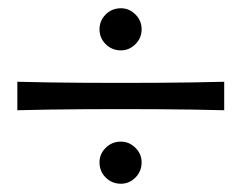

<svg xmlns="http://www.w3.org/2000/svg" viewBox="-20 -563 578 465"><path d="M523 -365V-296Q448 -298 360 -298.5Q272 -299 184.5 -298.5Q97 -298 22 -296V-365Q97 -363 184.5 -362.5Q272 -362 360 -362.5Q448 -363 523 -365ZM273 -441Q251 -441 236 -456Q221 -471 221 -492Q221 -513 236 -528Q251 -543 273 -543Q293 -543 308 -528Q323 -513 323 -492Q323 -471 308 -456Q293 -441 273 -441ZM273 -118Q251 -118 236 -133Q221 -148 221 -170Q221 -190 236 -205Q251 -220 273 -220Q293 -220 308 -205Q323 -190 323 -170Q323 -148 308 -133Q293 -118 273 -118Z"/></svg>

Font: Ruwudu Medium
Style: Regular
Weight: 500
Designer: Becca Hirsbrunner Spalinger
Foundry: SIL International
Version: Version 3.000